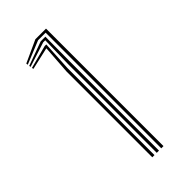

<svg xmlns="http://www.w3.org/2000/svg" viewBox="-134 -828 416 416"><g transform="rotate(-45 74.5 -620.0)"><path d="M94 -440.2V-794.5H70.8L17.5 -772.8L17 -776.8L68.2 -800.2H100.8V-440.2ZM66.5 -440.2V-702.5L71.2 -769.2H69.8L19.8 -757.8L19 -761.5L72 -775.5H77L73.2 -707V-440.2ZM80.2 -440.2V-711.5L81.8 -783.5H75.5L18.5 -765.2L18 -768.8L73 -788.8H87.5L87 -716V-440.2Z"/></g></svg>

Font: Big Shoulders Inline Text ExtraLight
Style: Regular
Weight: 250
Version: Version 2.002